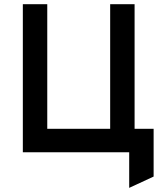

<svg xmlns="http://www.w3.org/2000/svg" viewBox="-20 -720 786 908"><path d="M88 0V-700H203.5V-111H501V-700H616.5V0ZM591 168.5V0H540V-111H706.5V115Z"/></svg>

Font: Overpass SemiBold
Style: Regular
Weight: 600
Designer: Delve Withrington, Dave Bailey, Thomas Jockin
Foundry: Delve Fonts LLC
Version: Version 4.000